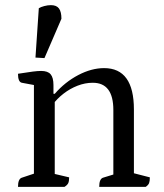

<svg xmlns="http://www.w3.org/2000/svg" viewBox="-20 -727 637 747"><path d="M50 0Q50 -32 66 -36L123 -55L112 -38V-409L124 -394L65 -405Q50 -408 50 -440Q88 -446 107.5 -448.5Q127 -451 140 -451Q166 -451 177 -438Q188 -425 188 -396V-359L182 -362H193Q233 -408 284.5 -435Q336 -462 385 -462Q501 -462 501 -301V-43L489 -56L563 -37Q563 -22 560 -14.5Q557 -7 547 0H366Q366 -32 382 -36L431 -51L421 -34V-299Q421 -405 341 -405Q311 -405 281.5 -393.5Q252 -382 227 -362.5Q202 -343 185 -320L193 -339V-39L181 -53L249 -37Q249 -22 245.5 -14.5Q242 -7 231 0ZM153 -501 118 -503 131 -695Q139 -700 152.5 -703.5Q166 -707 178 -707Q200 -707 209.5 -694Q219 -681 219 -654Z"/></svg>

Font: Pitagon Serif
Style: Regular
Weight: 400
Designer: Travis Tran
Foundry: Pitagon
Version: Version 1.000;gftools[0.9.26]